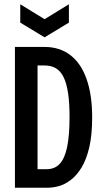

<svg xmlns="http://www.w3.org/2000/svg" viewBox="-20 -880 488 900"><path d="M107 0V-87H199Q236 -87 259.5 -111.5Q283 -136 294.5 -190Q306 -244 306 -331Q306 -398 299 -444Q292 -490 278 -518.5Q264 -547 242 -560Q220 -573 190 -573H107V-660H188Q260 -660 310 -621.5Q360 -583 386 -509Q412 -435 412 -330Q412 -247 398.5 -189.5Q385 -132 362.5 -95Q340 -58 312.5 -37Q285 -16 257 -8Q229 0 204 0ZM50 0V-660H156V0ZM75 -860 189 -790 303 -860V-774L189 -705L75 -774Z"/></svg>

Font: Bricolage Grotesque 48pt Condensed Medium
Style: Regular
Weight: 500
Width: 3
Designer: Mathieu Triay
Foundry: Atelier Triay
Version: Version 1.001;gftools[0.9.33.dev8+g029e19f]